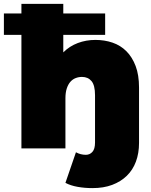

<svg xmlns="http://www.w3.org/2000/svg" viewBox="-57 -762 775 986"><path d="M483 -583H268V-493Q300 -525 342.5 -541Q385 -557 433 -557Q480 -557 521 -543Q562 -529 592 -499Q622 -469 639.5 -423Q657 -377 657 -312V-28Q657 25 641 68Q625 111 594 141Q563 171 519 187.5Q475 204 418 204Q378 204 341.5 197.5Q305 191 279 177L333 20Q357 33 384 33Q404 33 417.5 18Q431 3 431 -30V-273Q431 -324 413 -345.5Q395 -367 364 -367Q347 -367 331.5 -361Q316 -355 304.5 -342Q293 -329 286 -308Q279 -287 279 -257V0H53V-583H-37V-693H53V-742H268V-693H483Z"/></svg>

Font: Montserrat-Alt1 Black
Style: Regular
Weight: 900
Designer: Differentunic
Foundry: Differentunic
Version: Version 7.222